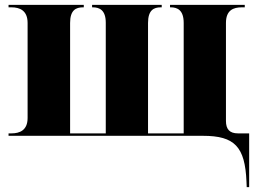

<svg xmlns="http://www.w3.org/2000/svg" viewBox="-20 -556 1076 786"><path d="M989 187 990 210H1000V-10H954C920 -10 905 -27 905 -61V-462C905 -515 936 -526 970 -526H982V-536H676V-526H679C706 -526 732 -515 732 -462V-10H586V-462C586 -515 610 -526 638 -526H642V-536H357V-526H360C387 -526 413 -515 413 -463V-10H267V-462C267 -515 291 -526 320 -526H323V-536H15V-526H27C61 -526 93 -513 93 -462V-73C93 -22 60 -10 27 -10H15V0H811C941 0 983 45 989 187Z"/></svg>

Font: Noto Serif Display ExtraBold
Style: Regular
Weight: 800
Designer: Monotype Design Team
Foundry: Monotype Imaging Inc.
Version: Version 2.009